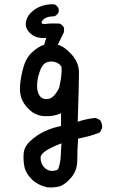

<svg xmlns="http://www.w3.org/2000/svg" viewBox="-20 -721 540 877"><path d="M197.3 134.8Q152.3 125 125 97.7Q97.7 70.3 91.8 42Q85.9 13.7 87.9 -18.6Q89.8 -50.8 119.1 -77.6Q148.4 -104.5 183.6 -121.1Q218.8 -137.7 258.8 -145.5V-204.1Q226.6 -188.5 184.6 -190.4Q142.6 -192.4 114.3 -219.7Q85.9 -247.1 77.1 -274.4Q68.4 -301.8 72.3 -338.9Q76.2 -376 87.9 -417Q99.6 -458 127.9 -483.4Q156.2 -508.8 181.6 -516.6L191.4 -547.9Q146.5 -543.9 121.1 -566.4Q95.7 -588.9 97.7 -614.7Q99.6 -640.6 119.1 -661.1Q138.7 -681.6 167 -692.4Q195.3 -703.1 228.5 -701.2Q242.2 -695.3 248 -681.6V-666Q242.2 -652.3 228.5 -646.5Q187.5 -646.5 174.3 -627.4Q161.1 -608.4 189 -611.8Q216.8 -615.2 252 -613.3Q266.6 -607.4 272.5 -593.8V-575.2L244.1 -516.6Q274.4 -508.8 307.6 -471.7Q340.8 -434.6 340.8 -388.7Q340.8 -342.8 335 -165Q376 -178.7 417 -182.6L436.5 -172.9Q448.2 -157.2 446.3 -135.7L436.5 -116.2Q413.1 -106.4 387.7 -99.6Q362.3 -92.8 336.9 -87.9Q333 -39.1 333 9.8Q333 58.6 303.7 91.8Q274.4 125 249.5 130.9Q224.6 136.7 197.3 134.8ZM246.1 50.8Q255.9 23.4 257.3 -6.8Q258.8 -37.1 260.7 -66.4Q167 -30.3 165.5 -3.4Q164.1 23.4 180.7 42Q197.3 60.5 218.8 59.6Q240.2 58.6 246.1 50.8ZM250 -319.3Q264.6 -381.8 260.7 -417Q250 -432.6 230 -438Q210 -443.4 190.9 -435.1Q171.9 -426.8 160.2 -390.6Q148.4 -354.5 149.4 -324.7Q150.4 -294.9 164.1 -279.8Q177.7 -264.6 202.6 -269.5Q227.5 -274.4 250 -319.3Z"/></svg>

Font: NaikaiFont
Style: Regular-Lite
Weight: 400
Version: Version 1.67